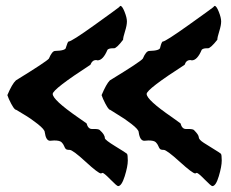

<svg xmlns="http://www.w3.org/2000/svg" viewBox="-20 -632 783 652"><path d="M470 -154Q455 -154 451 -183Q451 -192 426.5 -211Q402 -230 378 -244L354 -259Q347 -259 330 -296L325 -309Q341 -347 353 -359Q458 -423 465 -433Q476 -459 487 -459Q524 -460 524 -471Q529 -491 533 -491Q542 -491 620.5 -547Q699 -603 703.5 -607Q708 -611 708 -611.5Q708 -612 709 -612Q715 -612 723 -592Q731 -572 731 -559Q731 -546 724.5 -525.5Q718 -505 718 -497Q695 -468 686 -468H681Q670 -468 665 -463Q650 -427 631 -427Q629 -428 626 -428Q612 -428 607 -412Q478 -329 478 -313Q478 -293 564 -234L593 -213Q598 -194 611 -194H619Q636 -194 639 -190Q655 -174 655 -166Q655 -158 672 -147Q689 -136 708 -124.5Q727 -113 730 -110Q733 -107 733 -87Q733 -67 723 -33.5Q713 0 701 0Q697 0 675 -22.5Q653 -45 648 -45Q644 -43 643 -43Q634 -43 590 -83Q546 -123 536 -123Q526 -123 523 -126.5Q520 -130 517.5 -136.5Q515 -143 509 -149Q503 -155 484 -155ZM150 -154Q136 -154 132 -183Q132 -192 108 -211Q84 -230 60 -244L35 -259Q27 -259 10 -296L5 -309Q21 -347 34 -359Q138 -423 146 -433Q157 -459 167 -459Q204 -460 204 -471Q210 -491 213 -491Q223 -491 301 -547Q379 -603 383.5 -607Q388 -611 388 -611.5Q388 -612 389 -612Q395 -612 403 -592Q411 -572 411 -559Q411 -546 404.5 -525.5Q398 -505 398 -497Q376 -468 367 -468H362Q350 -468 345 -463Q330 -427 311 -427Q309 -428 306 -428Q293 -428 287 -412Q159 -329 159 -313Q159 -293 244 -234L274 -213Q279 -194 292 -194H300Q316 -194 319 -190Q336 -175 336 -163Q336 -157 372 -135Q408 -113 411 -110Q414 -107 414 -87Q414 -67 403.5 -33.5Q393 0 381 0Q377 0 355 -22.5Q333 -45 328 -45Q324 -43 323 -43Q314 -43 270.5 -83Q227 -123 216.5 -123Q206 -123 203 -126.5Q200 -130 197.5 -136.5Q195 -143 189 -149Q183 -155 164 -155Z"/></svg>

Font: Piedra
Style: Regular
Weight: 400
Designer: Angel Koziupa & Ale Paul
Foundry: Angel Koziupa and Alejandro Paul
Version: Version 1.000